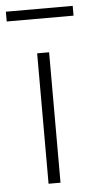

<svg xmlns="http://www.w3.org/2000/svg" viewBox="-58 -673 344 704"><g transform="rotate(-5 114.0 -321.0)"><path d="M92 0V-480H136V0ZM-9 -606V-642H237V-606Z"/></g></svg>

Font: Toshiba Sans Light
Style: Regular
Weight: 300
Designer: Paul D. Hunt
Foundry: Toshiba Corporation
Version: Version 2.020;PS 2.0;hotconv 1.0.86;makeotf.lib2.5.63406